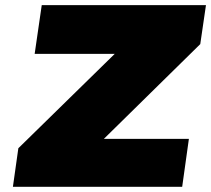

<svg xmlns="http://www.w3.org/2000/svg" viewBox="-20 -721 815 741"><path d="M29.8 0 50.8 -148.9 422.9 -513.2H113.8L141.1 -701.2H774.9L752.9 -550.8L380.9 -185.1H709L683.1 0Z"/></svg>

Font: Trueno UltraBlack
Style: Italic
Weight: 950
Designer: Julieta Ulanovsky
Foundry: Julieta Ulanovsky
Version: Version 3.001b | FøM Fix